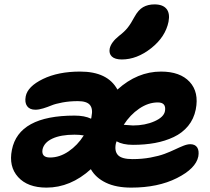

<svg xmlns="http://www.w3.org/2000/svg" viewBox="-20 -833 957 875"><path d="M535.2 -562Q503.9 -562 489.7 -575.4Q475.6 -588.9 480 -611.8Q486.3 -640.6 522.9 -669.9Q547.4 -688.5 562 -707Q576.7 -725.6 592.8 -755.9Q610.4 -788.1 632.3 -800.5Q654.3 -813 684.1 -813Q722.2 -813 738.8 -792.5Q755.4 -772 748 -733.9Q733.9 -664.6 668.9 -613.3Q604 -562 535.2 -562ZM191.9 22Q106 22 62.5 -26.1Q19 -74.2 34.2 -149.9Q64.9 -306.2 319.8 -306.2Q365.7 -306.2 395 -292Q397 -297.9 397 -301.8Q404.3 -336.9 389.9 -354.5Q375.5 -372.1 335 -372.1Q296.9 -372.1 264.4 -366Q231.9 -359.9 214.4 -352.5Q196.8 -345.2 177 -339.1Q157.2 -333 141.1 -333Q115.2 -333 103.5 -349.4Q91.8 -365.7 97.2 -394Q106 -439 175.5 -472.9Q245.1 -506.8 345.2 -506.8Q470.7 -506.8 515.1 -424.8Q606 -506.8 713.9 -506.8Q800.8 -506.8 844.2 -460Q887.7 -413.1 872.1 -334Q863.3 -290.5 837.2 -258.8Q811 -227.1 771.7 -208.5Q732.4 -189.9 686.3 -181.4Q640.1 -172.9 585.9 -172.9Q539.6 -172.9 511.2 -189Q510.7 -187 509.5 -183.6Q508.3 -180.2 507.8 -178.2Q501 -143.1 518.3 -125.5Q535.6 -107.9 584 -107.9Q627.4 -107.9 665.8 -115Q704.1 -122.1 730 -131.8Q755.9 -141.6 776.9 -151.6Q797.9 -161.6 815.7 -168.7Q833.5 -175.8 847.2 -175.8Q869.1 -175.8 878.7 -161.1Q888.2 -146.5 883.8 -120.1Q872.6 -64.9 786.4 -21.5Q700.2 22 578.1 22Q508.8 22 462.4 -0.5Q416 -22.9 394 -62Q301.3 22 191.9 22ZM699.2 -366.2Q655.8 -366.2 614.3 -337.9Q572.8 -309.6 543.9 -264.2Q577.6 -261.2 585.9 -261.2Q641.1 -261.2 684.1 -280.3Q727.1 -299.3 731.9 -327.1Q738.3 -366.2 699.2 -366.2ZM173.8 -151.9Q167.5 -115.2 208 -115.2Q251.5 -115.2 292.5 -143.1Q333.5 -170.9 361.8 -215.8Q342.3 -219.2 319.8 -219.2Q256.8 -219.2 218.8 -201.4Q180.7 -183.6 173.8 -151.9Z"/></svg>

Font: Shantell Sans Irregular Bouncy
Style: Bold Italic
Weight: 700
Italic angle: -11.31°
Designer: Stephen Nixon, Anya Danilova, Shantell Martin
Foundry: Arrow Type
Version: Version 1.006;[9816181b4]